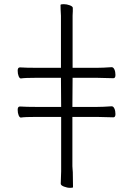

<svg xmlns="http://www.w3.org/2000/svg" viewBox="-20 -795 640 923"><path d="M331 105Q331 108 317 108Q303 108 287.5 102Q272 96 272 88L274 29V-233H157Q99 -233 81 -230H80Q74 -230 69.5 -241Q65 -252 65 -267.5Q65 -283 76 -283Q106 -281 158 -281H274L273 -421H157Q99 -421 81 -418H80Q74 -418 69.5 -429Q65 -440 65 -455.5Q65 -471 76 -471Q106 -469 158 -469H273V-719Q271 -751 271 -771Q271 -775 286 -775Q301 -775 315.5 -769.5Q330 -764 330 -757V-741Q329 -731 329 -720V-469H445Q474 -469 516 -472H517Q525 -472 530 -461Q535 -450 535 -434.5Q535 -419 525 -419L444 -421H329L328 -281H445Q474 -281 516 -284H517Q525 -284 530 -273Q535 -262 535 -246.5Q535 -231 525 -231L444 -233H328V4Q329 14 329 19.5Q329 25 330 33Z"/></svg>

Font: LXGW WenKai TC Light
Style: Regular
Weight: 300
Designer: LXGW / Fontworks Inc.
Foundry: LXGW / Fontworks Inc.
Version: Version 1.330